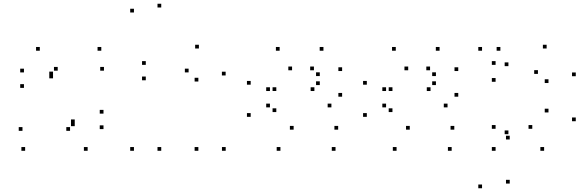

<svg xmlns="http://www.w3.org/2000/svg" viewBox="-20 -795 3140 1025"><path d="M447.9 10V-10H427.9V10ZM532.5 -105.8V-125.8H512.5V-105.8ZM532.5 -188.4V-208.4H512.5V-188.4ZM263.1 -376.8V-396.8H243.1V-376.8ZM263.1 -392.7V-412.7H243.1V-392.7ZM288.1 -417.7V-437.7H268.1V-417.7ZM535 -417.7V-437.7H515V-417.7ZM520.8 -524.2V-544.2H500.8V-524.2ZM192.5 -524.2V-544.2H172.5V-524.2ZM107.9 -408.4V-428.4H87.9V-408.4ZM107.9 -325.8V-345.8H87.9V-325.8ZM379 -137.3V-157.3H359V-137.3ZM379 -121.5V-141.5H359V-121.5ZM354 -96.5V-116.5H334V-96.5ZM100 -96.5V-116.5H80V-96.5ZM114.2 10V-10H94.2V10Z M1184.9 10V-10H1164.9V10ZM1184.6 -392.2V-412.2H1164.6V-392.2ZM1041.8 -536.1V-556.1H1021.8V-536.1ZM758.3 -448.7V-468.7H738.3V-448.7ZM758.3 -366.4V-386.4H738.3V-366.4ZM986.9 -408.5V-428.5H966.9V-408.5ZM1039 -359.8V-379.8H1019V-359.8ZM1039 10V-10H1019V10ZM840.8 10V-10H820.8V10ZM840.8 -755V-775H820.8V-755ZM695.1 -728.3V-748.3H675.1V-728.3ZM695.1 10V-10H675.1V10Z M1771.2 10V-10H1751.2V10ZM1785.3 -102.8V-122.8H1765.3V-102.8ZM1547.6 -102.8V-122.8H1527.6V-102.8ZM1455.1 -196.7V-216.7H1435.1V-196.7ZM1455.1 -309.2V-329.2H1435.1V-309.2ZM1539.2 -419.8V-439.8H1519.2V-419.8ZM1655.9 -419.8V-439.8H1635.9V-419.8ZM1687.2 -388.9V-408.9H1667.2V-388.9ZM1687.2 -340.8V-360.8H1667.2V-340.8ZM1658.4 -309.1V-329.1H1638.4V-309.1ZM1421.1 -309.1V-329.1H1401.1V-309.1ZM1421.1 -221.8V-241.8H1401.1V-221.8ZM1749.2 -221.8V-241.8H1729.2V-221.8ZM1806.4 -278.8V-298.8H1786.4V-278.8ZM1806.4 -415.8V-435.8H1786.4V-415.8ZM1706.7 -524.2V-544.2H1686.7V-524.2ZM1472.9 -524.2V-544.2H1452.9V-524.2ZM1318.3 -342.9V-362.9H1298.3V-342.9ZM1318.3 -171.2V-191.2H1298.3V-171.2ZM1477.1 10V-10H1457.1V10Z M2391.2 10V-10H2371.2V10ZM2405.3 -102.8V-122.8H2385.3V-102.8ZM2167.6 -102.8V-122.8H2147.6V-102.8ZM2075.1 -196.7V-216.7H2055.1V-196.7ZM2075.1 -309.2V-329.2H2055.1V-309.2ZM2159.2 -419.8V-439.8H2139.2V-419.8ZM2275.9 -419.8V-439.8H2255.9V-419.8ZM2307.2 -388.9V-408.9H2287.2V-388.9ZM2307.2 -340.8V-360.8H2287.2V-340.8ZM2278.4 -309.1V-329.1H2258.4V-309.1ZM2041.1 -309.1V-329.1H2021.1V-309.1ZM2041.1 -221.8V-241.8H2021.1V-221.8ZM2369.2 -221.8V-241.8H2349.2V-221.8ZM2426.4 -278.8V-298.8H2406.4V-278.8ZM2426.4 -415.8V-435.8H2406.4V-415.8ZM2326.7 -524.2V-544.2H2306.7V-524.2ZM2092.9 -524.2V-544.2H2072.9V-524.2ZM1938.3 -342.9V-362.9H1918.3V-342.9ZM1938.3 -171.2V-191.2H1918.3V-171.2ZM2097.1 10V-10H2077.1V10Z M2701.2 185V165H2681.2V185ZM2701.2 -50.4V-70.4H2681.2V-50.4ZM2694.2 -78.6V-98.6H2674.2V-78.6ZM2694.2 -441.9V-461.9H2674.2V-441.9ZM2651.3 -524.2V-544.2H2631.3V-524.2ZM2553.4 -524.2V-544.2H2533.4V-524.2ZM2553.4 210V190H2533.4V210ZM2884.8 10V-10H2864.8V10ZM3053.8 -147.8V-167.8H3033.8V-147.8ZM3053.8 -388.1V-408.1H3033.8V-388.1ZM2898.2 -536.1V-556.1H2878.2V-536.1ZM2625.7 -448.7V-468.7H2605.7V-448.7ZM2625.7 -358.4V-378.4H2605.7V-358.4ZM2851.8 -400.5V-420.5H2831.8V-400.5ZM2908.1 -351.8V-371.8H2888.1V-351.8ZM2908.1 -194.7V-214.7H2888.1V-194.7ZM2821.6 -107.4V-127.4H2801.6V-107.4ZM2625.7 -107.4V-127.4H2605.7V-107.4ZM2625.7 10V-10H2605.7V10Z"/></svg>

Font: Monaspace Krypton Dots Var
Style: Regular
Weight: 400
Designer: Riley Cran and the Lettermatic Team
Version: Version 1.100 (Monaspace Krypton Dots)